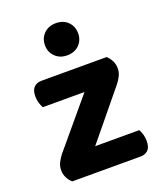

<svg xmlns="http://www.w3.org/2000/svg" viewBox="-132 -790 741 876"><g transform="rotate(-20 239.0 -352.0)"><path d="M125.7 0H67.1Q53.2 -12.1 44.9 -28.8Q36.6 -45.5 36.6 -66.2Q36.6 -84.2 45.2 -101.6Q53.7 -118.9 66 -134.2L355.6 -479.5H407.8Q421.9 -467.2 430.2 -450.6Q438.5 -434 438.5 -413.1Q438.5 -395.2 430.1 -378Q421.7 -360.8 408.9 -345.2ZM377.8 -479.5V-364.1H56.2Q50.9 -373.6 46 -389.1Q41.1 -404.6 41.1 -421.4Q41.1 -452.1 55.2 -465.8Q69.3 -479.5 91.6 -479.5ZM108 0V-115.2H434.2Q439.5 -106.6 444.4 -91.3Q449.3 -75.9 449.3 -58.1Q449.3 -27.6 435.6 -13.8Q421.9 0 398.6 0ZM323.3 -626Q323.3 -592.6 301.1 -570.4Q279 -548.1 242.6 -548.1Q207.3 -548.1 184.8 -570.4Q162.2 -592.6 162.2 -626Q162.2 -659.6 184.7 -681.9Q207.1 -704.1 242.4 -704.1Q279.3 -704.1 301.3 -681.9Q323.3 -659.6 323.3 -626Z"/></g></svg>

Font: Baloo Paaji 2
Style: Regular
Weight: 400
Designer: Shuchita Grover, Noopur Datye and Ek Type
Foundry: Ek Type
Version: Version 1.700